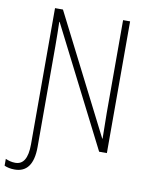

<svg xmlns="http://www.w3.org/2000/svg" viewBox="-130 -783 801 1025"><g transform="rotate(10 270.0 -271.0)"><path d="M21 172C85 172 121 128 121 32V-512C121 -566 120 -606 119 -646H121L449 0H491V-714H453V-211C453 -174 454 -120 455 -72H453L127 -714H84V24C84 101 61 136 18 136C-2 136 -19 131 -35 124V161C-20 168 -1 172 21 172Z"/></g></svg>

Font: Noto Sans Condensed ExtraLight
Style: Regular
Weight: 200
Width: 3
Designer: Monotype Design Team
Foundry: Monotype Imaging Inc.
Version: Version 2.013